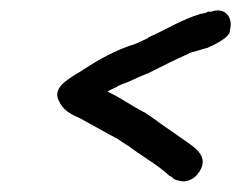

<svg xmlns="http://www.w3.org/2000/svg" viewBox="-20 -463 456 363"><path d="M92 -271C100 -254 114 -247 132 -239C156 -226 180 -212 203 -200C209 -196 214 -192 223 -187C249 -167 279 -151 301 -130H302C305 -129 308 -123 316 -122C319 -121 324 -120 328 -120H329C337 -121 346 -125 353 -133C381 -167 345 -186 327 -199L284 -229C276 -235 268 -241 257 -248H256V-249C230 -262 212 -276 183 -290C187 -292 196 -297 202 -299V-300C208 -303 214 -305 222 -308C235 -314 248 -320 261 -325L275 -332C284 -336 291 -340 299 -344L318 -353C326 -357 332 -359 339 -363C345 -365 364 -370 370 -372H371C424 -395 413 -407 415 -407C420 -426 410 -446 387 -443C386 -443 382 -442 380 -441H373C371 -439 367 -438 361 -437H360C323 -426 294 -407 260 -392V-391L236 -380C199 -369 164 -349 134 -329L119 -320C106 -311 78 -295 92 -271Z"/></svg>

Font: Scribbler
Style: BdIta
Weight: 700
Designer: Mew Too
Foundry: Cannot Into Space Fonts
Version: Version 1.001